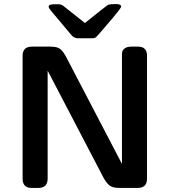

<svg xmlns="http://www.w3.org/2000/svg" viewBox="-20 -923 834 943"><path d="M91 -46V-649Q91 -694 137 -694H229Q261 -694 276 -682Q291 -670 305 -643L579 -118V-648Q579 -661 580.5 -669Q582 -677 593 -685.5Q604 -694 625 -694H658Q702 -694 702 -649V-45Q702 0 656 0H565Q533 0 517.5 -12.5Q502 -25 488 -51L214 -576V-46Q214 0 168 0H135Q91 0 91 -46ZM219 -890Q219 -902 244 -902H271Q282 -901 292.5 -893Q303 -885 397 -810Q504 -896 512 -900Q524 -903 551 -903Q575 -903 575 -890Q575 -884 534 -835Q497 -792 468 -758Q454 -742 449 -738.5Q444 -735 434 -735H362Q346 -735 333 -748Q243 -855 231 -869.5Q219 -884 219 -890Z"/></svg>

Font: CMU Sans Serif
Style: Bold
Weight: 700
Version: Version 0.7.0